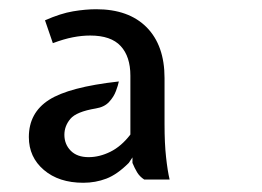

<svg xmlns="http://www.w3.org/2000/svg" viewBox="-20 -691 567 416"><path d="M160.5 -295Q107.5 -295 75 -322.8Q42.5 -350.5 42.5 -394Q42.5 -446.5 86 -474.5Q129.5 -502.5 237.5 -514.5Q236 -506.5 231.2 -493.8Q226.5 -481 216.2 -470Q206 -459 187.5 -456Q145.5 -449 132.5 -433.5Q119.5 -418 119.5 -399Q119.5 -378.5 133.2 -364.5Q147 -350.5 172 -350.5Q195.5 -350.5 219.2 -362.2Q243 -374 262.5 -399.5V-527Q262.5 -568.5 241.5 -591.2Q220.5 -614 175.5 -614Q157 -614 137.8 -610.2Q118.5 -606.5 94.5 -597.5L77.5 -647Q111.5 -662 138.5 -666.5Q165.5 -671 188.5 -671Q259 -671 297.8 -631.8Q336.5 -592.5 336.5 -522V-422Q336.5 -380 339.8 -350.5Q343 -321 347.5 -302H292.5Q282.5 -308.5 277 -317.8Q271.5 -327 267 -338V-350L259 -338Q234 -313 210.5 -304Q187 -295 160.5 -295Z"/></svg>

Font: Expletus Sans Medium
Style: Regular
Weight: 500
Version: Version 7.500